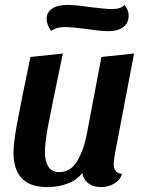

<svg xmlns="http://www.w3.org/2000/svg" viewBox="-20 -742 588 782"><path d="M443 -73Q443 -56 451.5 -45.5Q460 -35 477 -34Q469 -8 445 6Q421 20 391 20Q361 20 340.5 5Q320 -10 315 -37Q292 -8 254.5 6Q217 20 173 20Q102 20 68.5 -16Q35 -52 35 -119Q35 -158 48.5 -233.5Q62 -309 104 -510L236 -524Q187 -290 175 -225Q163 -160 163 -121Q163 -87 176.5 -64Q190 -41 222 -41Q267 -41 294 -85.5Q321 -130 333 -193L393 -510L526 -524L448 -115Q443 -85 443 -73ZM504 -679Q504 -648 482 -631.5Q460 -615 422 -615Q392 -615 333 -624Q265 -632 247 -632Q210 -632 188 -616Q170 -642 170 -665Q170 -692 192.5 -707Q215 -722 255 -722Q287 -722 348 -713Q414 -705 435 -705Q473 -705 487 -722Q504 -701 504 -679Z"/></svg>

Font: Sansita Medium Italic
Style: Regular
Weight: 500
Italic angle: -11°
Designer: Pablo Cosgaya
Foundry: Omnibus-Type
Version: Version 1.006